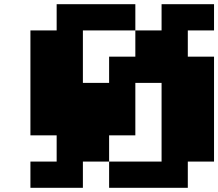

<svg xmlns="http://www.w3.org/2000/svg" viewBox="-20 -895 1040 915"><path d="M250 -875H625V-750H375V-500H500V-625H625V-750H750V-875H1000V-750H875V-625H1000V-125H875V0H500V-125H750V-500H625V-250H500V-125H375V0H125V-125H250V-250H125V-750H250Z"/></svg>

Font: Dogica
Style: Bold
Weight: 700
Monospace: yes
Designer: Roberto Mocci
Version: Version 001.000